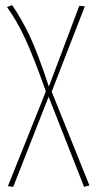

<svg xmlns="http://www.w3.org/2000/svg" viewBox="-20 -544 385 758"><path d="M184.1 -182.1 333 188 312 193.8 171.9 -162.1 32.2 193.8 11.2 190.9 161.1 -183.1Q111.8 -322.3 78.4 -393.6Q44.9 -464.8 7.8 -516.1L27.8 -523.9Q65.9 -468.8 97.9 -400.6Q129.9 -332.5 172.9 -202.1L293 -521L314.9 -519Z"/></svg>

Font: Fira Sans Compressed Thin
Style: Regular
Weight: 100
Width: 1
Designer: Carrois Corporate & Edenspiekermann AG
Foundry: Carrois Corporate GbR & Edenspiekermann AG
Version: Version 4.203;PS 004.203;hotconv 1.0.88;makeotf.lib2.5.64775